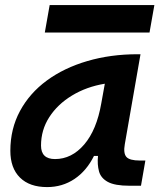

<svg xmlns="http://www.w3.org/2000/svg" viewBox="-20 -740 639 770"><path d="M168.9 10.3Q98.6 10.3 60.1 -27.8Q21.5 -65.9 21.5 -135.3Q21.5 -223.1 60.1 -294.7Q98.6 -366.2 167.7 -417Q236.8 -467.8 330.1 -495.1Q423.3 -522.5 532.2 -522.5H543.5L480.5 -161.6Q474.1 -125.5 486.8 -110.8Q499.5 -96.2 541 -96.2H563L545.4 4.9H499.5Q440.4 4.9 412.4 -10.5Q384.3 -25.9 377 -53Q369.6 -80.1 373 -114.7H356.9Q327.1 -54.7 278.6 -22.2Q230 10.3 168.9 10.3ZM200.7 -102.1Q267.6 -102.1 317.6 -160.4Q367.7 -218.8 386.2 -325.7L400.4 -404.3Q326.7 -392.1 268.8 -356.9Q210.9 -321.8 177.7 -270.3Q144.5 -218.8 144.5 -156.2Q144.5 -102.1 200.7 -102.1ZM159.7 -609.4 179.2 -719.7H599.1L579.6 -609.4Z"/></svg>

Font: Cascadia Mono NF SemiBold
Style: Italic
Weight: 600
Italic angle: -10°
Monospace: yes
Designer: Aaron Bell
Foundry: Saja Typeworks
Version: Version 2404.023; ttfautohint (v1.8.4)